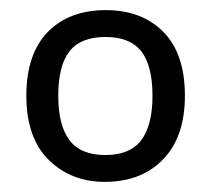

<svg xmlns="http://www.w3.org/2000/svg" viewBox="-20 -742 416 379"><path d="M345 -553Q345 -472 302 -427.5Q259 -383 187 -383Q120 -383 76 -426.5Q32 -470 32 -553Q32 -635 74 -678.5Q116 -722 189 -722Q260 -722 302.5 -679Q345 -636 345 -553ZM95 -553Q95 -495 117 -465.5Q139 -436 188 -436Q237 -436 259 -465.5Q281 -495 281 -553Q281 -612 259 -640.5Q237 -669 188 -669Q139 -669 117 -640.5Q95 -612 95 -553Z"/></svg>

Font: Go Noto Current
Style: Regular
Weight: 400
Designer: Monotype Design Team
Foundry: Monotype Imaging Inc.
Version: Version 2.007; ttfautohint (v1.8) -l 8 -r 50 -G 200 -x 14 -D